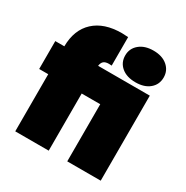

<svg xmlns="http://www.w3.org/2000/svg" viewBox="-179 -951 1071 1103"><g transform="rotate(30 356.0 -399.5)"><path d="M361 -604Q354 -605 343 -605Q320 -605 308.5 -595.5Q297 -586 294 -564H637V0H415V-379H292V0H70V-379H10V-564H70Q71 -674 136.5 -734.5Q202 -795 319 -795Q331 -795 361 -793ZM527 -589Q468 -589 433.5 -618Q399 -647 399 -694Q399 -740 434 -769.5Q469 -799 527 -799Q585 -799 619.5 -769.5Q654 -740 654 -694Q654 -647 619.5 -618Q585 -589 527 -589Z"/></g></svg>

Font: Fz Poppins Black
Style: Regular
Weight: 900
Designer: Ninad Kale (Devanagari), Jonny Pinhorn (Latin)
Foundry: Indian Type Foundry
Version: Vit hóa bi Vntype.Com & FontZin.Com